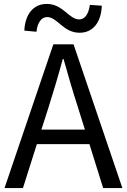

<svg xmlns="http://www.w3.org/2000/svg" viewBox="-20 -959 647 979"><path d="M438 -934C432 -886 412 -860 384 -860C331 -860 302 -939 218 -939C151 -939 108 -887 104 -803L166 -797C171 -845 192 -872 220 -872C273 -872 302 -792 386 -792C453 -792 496 -844 499 -930ZM191 -298 227 -410C253 -493 277 -572 300 -658H304C328 -573 351 -493 378 -410L413 -298ZM506 0H604L355 -733H252L3 0H97L168 -224H436Z"/></svg>

Font: Source Han Sans KR Regular
Style: Regular
Weight: 400
Designer: Ryoko NISHIZUKA (kana & ideographs); Paul D. Hunt (Latin, Greek & Cyrillic); Wenlong ZHANG (bopomofo); Sandoll Communica
Foundry: Adobe Systems Incorporated
Version: Version 1.004;PS 1.004;hotconv 1.0.82;makeotf.lib2.5.63406